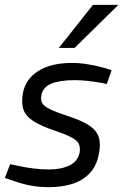

<svg xmlns="http://www.w3.org/2000/svg" viewBox="-20 -766 509 793"><path d="M183 7Q142 7 107 0.5Q72 -6 36 -19L0 -31L22 -88L55 -81Q87 -74 119.5 -70Q152 -66 182 -66Q232 -66 266.5 -82.5Q301 -99 309 -136Q312 -155 306.5 -169.5Q301 -184 278 -197Q255 -210 207 -226Q151 -245 119 -265Q87 -285 77 -313Q67 -341 75 -383Q86 -440 138.5 -473Q191 -506 276 -506Q311 -506 346 -500Q381 -494 413 -485L441 -476L421 -419L397 -424Q368 -429 340.5 -432Q313 -435 289 -435Q227 -435 192 -420.5Q157 -406 151 -373Q147 -353 154.5 -340Q162 -327 187.5 -314.5Q213 -302 265 -285Q320 -267 349.5 -247Q379 -227 388 -199Q397 -171 388 -129Q379 -80 349.5 -49.5Q320 -19 277 -6Q234 7 183 7ZM223 -568 364 -746H469L288 -568Z"/></svg>

Font: REM Light
Style: Italic
Weight: 300
Italic angle: -11°
Designer: Octavio Pardo
Foundry: Ashler Design
Version: Version 1.005;gftools[0.9.28]